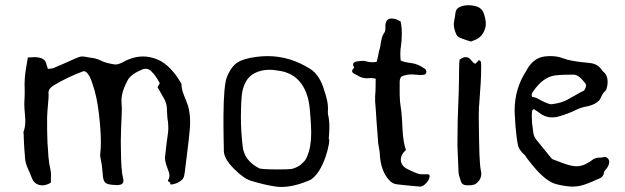

<svg xmlns="http://www.w3.org/2000/svg" viewBox="-20 -722 2436 748"><path d="M711.9 -311.5Q720.7 -282.7 720.7 -246.6Q720.7 -232.4 719.2 -216.8Q716.3 -182.1 710 -133.3L699.7 -49.8Q698.2 -39.1 695.8 -31.7Q692.9 -23.4 682.1 -16.1Q673.3 -9.8 662.1 -6.3Q653.3 -3.4 647.9 -3.4H646.5Q642.6 -3.9 642.6 -5.9Q642.6 -7.3 644.5 -9.3L639.2 -13.2L634.8 -16.1L634.3 -17.6V-19Q640.1 -27.3 640.1 -38.1Q640.1 -43.9 638.2 -50.3L627.4 -80.6Q622.6 -97.2 622.6 -106.9Q622.6 -109.4 623 -111.3L626 -137.2L628.9 -163.6L632.8 -191.4Q635.3 -207.5 635.7 -218.8V-223.6Q635.7 -234.4 634.3 -247.6L632.3 -261.7Q631.8 -269.5 631.3 -276.4L630.4 -292V-296.4Q630.4 -320.8 614.7 -345.7L604 -364.3L593.8 -382.3L602.5 -397.9Q585.9 -429.2 568.4 -445.3Q558.6 -454.1 547.4 -454.1Q540.5 -454.1 533.7 -451.2Q490.2 -433.1 477.5 -409.7Q453.1 -364.3 453.1 -330.1Q453.1 -324.7 453.6 -319.8Q454.6 -310.5 454.6 -298.3L454.1 -276.9L451.7 -219.7Q450.7 -193.4 450.7 -174.3V-162.1L451.7 -103.5Q452.6 -69.8 456.1 -44.9L460.9 -20.5V-17.6Q460.9 -2.9 440.9 -1H435.1Q426.8 -1 417.5 -2Q397.9 -3.9 391.1 -9.8Q383.8 -15.6 381.3 -31.7L377.4 -71.8L376 -82.5L374 -93.3L372.6 -101.1L371.1 -108.4Q370.1 -113.8 370.1 -118.2Q370.1 -121.1 370.6 -123.5Q373 -142.1 373 -168Q373 -211.4 365.7 -275.4Q357.9 -346.7 339.8 -397L335.4 -409.7L330.1 -421.9Q323.2 -435.5 313 -443.4L307.6 -444.3Q306.6 -444.8 305.7 -444.8Q304.7 -444.8 304.2 -444.3Q244.6 -422.4 190.4 -390.1Q168.9 -377.4 168.9 -360.8V-359.4Q169.4 -355 169.4 -349.6Q169.4 -344.2 168.9 -337.9L167 -315.9L165 -291.5L163.6 -266.6V-215.3Q164.1 -187 165 -164.1L167 -138.7L168.5 -113.3Q170.9 -84 176.3 -62.5Q178.7 -52.7 178.7 -37.6L178.2 -24.9V-11.2L176.8 -9.8L174.3 -8.3L168.5 -5.4Q155.8 0 144.5 0Q136.7 0 129.9 -2.4Q112.3 -8.3 105 -26.4L96.7 -46.9L87.9 -67.4Q80.1 -83 77.6 -105L76.2 -124.5L74.7 -143.6L73.2 -169.9L72.3 -196.3L71.8 -202.6Q71.3 -204.6 71.3 -206.1Q71.3 -208 71.8 -209Q78.6 -226.1 78.6 -252Q78.6 -260.7 77.6 -270L75.2 -300.8Q74.7 -309.6 74.7 -317.4Q74.7 -325.2 75.2 -331.5Q76.2 -342.8 76.2 -361.3V-374.5L75.7 -396.5L76.7 -418Q77.6 -433.6 81.5 -456.5L85 -477.1L88.4 -498L98.1 -498.5L107.4 -499Q112.3 -499.5 116.2 -499.5Q120.1 -499.5 123 -499Q156.2 -496.1 160.6 -472.7L163.1 -463.9L165 -459L166.5 -453.6L172.4 -454.1L177.7 -454.6Q183.1 -455.1 186.5 -456.1L220.7 -470.7L254.9 -485.8L270 -492.7L285.6 -499Q292.5 -502 300.8 -502Q305.7 -502 311.5 -501L327.6 -498L343.8 -495.6Q361.8 -492.2 374 -485.4Q383.3 -480.5 398.4 -476.6L411.6 -473.6L424.8 -471.2Q427.2 -470.7 430.2 -470.7Q437.5 -470.7 447.3 -474.6Q453.1 -476.6 463.9 -482.4L472.2 -486.8L480.5 -490.2Q508.8 -502 537.1 -502Q566.4 -502 595.7 -489.3Q645 -467.8 687 -395.5V-393.6Q687 -376.5 695.8 -353L704.1 -332.5Z M1176.8 -113.3Q1192.4 -148.4 1192.4 -205.6Q1192.4 -220.2 1191.4 -236.8L1189.5 -266.1L1187 -295.4Q1184.1 -328.6 1175.8 -352.5Q1147.9 -434.6 1067.4 -446.3L1057.1 -447.8Q1043.5 -450.2 1030.3 -450.2Q1007.8 -450.2 987.3 -443.4Q953.1 -431.6 938 -403.8Q925.3 -381.8 921.9 -350.6Q920.9 -338.4 919.9 -322.8L918.9 -294.9Q918.5 -279.8 918.5 -263.7Q918.5 -212.9 925.3 -152.3Q931.2 -96.7 989.3 -66.4Q997.6 -62.5 1052.7 -62H1066.9Q1107.4 -62 1117.2 -64Q1144 -70.8 1160.6 -88.9Q1167 -94.7 1171.9 -102.5L1174.8 -108.4Q1175.8 -110.4 1176.8 -113.3ZM1263.2 -226.1Q1263.2 -206.1 1260.7 -182.1Q1262.7 -180.2 1262.7 -174.3Q1262.7 -168 1260.7 -157.7Q1256.8 -136.2 1248.5 -111.3Q1225.1 -44.9 1190.9 -22Q1127 6.3 1076.7 6.3Q1065.9 6.3 1055.2 4.9Q1015.1 -0.5 959.5 -17.1Q929.7 -25.9 892.6 -63.5Q852.1 -103.5 852.1 -134.3V-135.7Q852.1 -142.1 851.1 -188.5Q851.1 -211.4 850.6 -228.5V-272.9Q851.6 -389.6 863.8 -421.4Q880.4 -462.9 905.8 -479Q928.2 -493.7 979.5 -500.5Q1001.5 -503.4 1022.5 -503.4Q1109.4 -503.4 1188.5 -453.6Q1225.6 -430.2 1243.2 -370.1L1249.5 -349.6L1254.9 -328.6Q1257.8 -312.5 1257.8 -298.8Q1257.8 -292.5 1257.3 -286.6V-282.7Q1257.3 -279.3 1257.8 -276.9Q1263.2 -255.9 1263.2 -226.1Z M1647 -43Q1653.8 -42.5 1653.8 -35.6V-34.7Q1653.3 -27.3 1647.5 -17.6Q1641.1 -7.8 1632.8 -1.5Q1624 4.9 1616.2 4.9H1615.2Q1563.5 0.5 1526.4 -3.9Q1508.8 -6.3 1497.6 -18.6Q1461.9 -56.2 1459.5 -125.5Q1459 -132.3 1457 -143.6L1453.6 -161.6Q1451.2 -186 1447.3 -244.6L1445.8 -267.6L1444.3 -290Q1442.4 -314.5 1441.4 -327.6V-347.7L1442.9 -367.2Q1443.4 -374 1443.4 -390.1V-403.3L1443.8 -415.5Q1439.9 -415.5 1437 -416.5L1432.1 -417.5Q1429.2 -418 1426.8 -418H1424.8Q1417.5 -417 1411.1 -417Q1389.2 -417 1374.5 -427.2L1367.2 -431.2L1359.9 -434.6Q1351.6 -439.5 1351.6 -445.3Q1351.6 -448.7 1355 -452.6Q1359.9 -458 1359.9 -458.5Q1359.9 -459 1358.9 -460.4L1358.4 -462.4L1356.9 -464.8Q1355.5 -468.3 1355.5 -471.2Q1355.5 -481 1371.6 -482.9Q1384.8 -484.9 1393.6 -484.9Q1402.8 -484.9 1407.2 -482.9Q1418 -479.5 1430.7 -479.5Q1438.5 -479.5 1447.3 -481L1449.7 -490.2L1452.1 -500Q1454.1 -512.2 1456.5 -522L1457.5 -526.4L1459 -530.8L1461.9 -543.5L1463.9 -556.6L1466.8 -570.3Q1470.2 -585.4 1478 -595.7Q1481 -600.1 1481.4 -608.4V-622.1Q1482.4 -649.9 1505.4 -649.9Q1512.2 -649.9 1521 -647.5Q1524.9 -646.5 1530.3 -643.6L1535.2 -641.1L1540.5 -638.7Q1545.4 -620.1 1545.4 -590.8Q1545.4 -578.6 1544.4 -564Q1543.9 -555.2 1542.5 -545.9L1541.5 -538.6L1540.5 -531.7Q1539.6 -522.5 1539.6 -513.2Q1539.6 -506.3 1540 -499L1540.5 -493.2L1541 -486.3Q1554.2 -479.5 1580.6 -476.6Q1608.4 -473.6 1635.7 -453.6Q1638.7 -452.1 1640.1 -447.8Q1641.1 -444.8 1641.1 -442.4V-440.4Q1640.1 -430.7 1626.5 -430.2L1616.2 -429.7L1599.1 -431.2Q1591.3 -432.1 1583.5 -432.1Q1563 -432.1 1544.9 -424.3Q1537.1 -417.5 1537.1 -403.3V-353.5Q1537.6 -324.7 1541 -305.7Q1543.9 -291 1545.4 -266.6L1546.9 -244.1L1547.9 -221.2Q1551.3 -162.6 1561.5 -137.7L1555.2 -131.3Q1551.8 -127.9 1549.8 -125Q1541.5 -112.3 1541.5 -99.6Q1541.5 -94.2 1543 -88.9Q1548.8 -71.3 1570.8 -61.5L1581.5 -56.6L1592.8 -51.3Q1606.4 -45.4 1616.2 -43.5Q1619.6 -43 1625.5 -43Z M1864.7 -669.9Q1872.6 -647 1872.6 -629.4Q1872.6 -619.6 1870.1 -611.8Q1859.9 -576.7 1828.1 -565.4Q1825.2 -564.5 1814.5 -560.1L1803.7 -563.5L1793.5 -566.9Q1781.2 -570.8 1773.4 -574.2Q1762.2 -579.1 1758.3 -586.9Q1748 -609.4 1748 -627Q1748 -630.9 1748.5 -634.8L1752 -654.8L1754.9 -674.8Q1758.3 -692.4 1781.2 -698.7Q1793 -701.7 1805.2 -701.7Q1817.4 -701.7 1830.1 -698.7Q1856.9 -692.9 1864.7 -669.9ZM1847.7 -122.6 1849.6 -89.4Q1850.6 -71.3 1853.5 -56.6Q1855 -50.8 1855 -44.9Q1855 -22 1833.5 -5.9Q1828.1 -2 1815.4 -0.5Q1810.1 0 1804.2 0Q1798.8 0 1793.5 -0.5Q1779.8 -2.4 1775.4 -15.6L1772.5 -25.9L1769 -35.6Q1766.1 -47.4 1766.1 -56.6L1764.2 -103.5L1762.2 -149.9V-174.3Q1762.2 -211.9 1763.2 -256.3L1767.1 -363.3L1768.1 -409.7L1768.6 -456.1L1769 -472.7L1770.5 -489.7L1777.3 -494.1Q1781.2 -496.6 1784.7 -497.6Q1790 -499.5 1794.4 -499.5Q1805.2 -499.5 1813 -490.2L1819.3 -483.4L1825.7 -476.1Q1826.2 -475.6 1828.6 -475.1L1832.5 -474.1L1838.9 -480.5L1845.7 -487.8Q1852.1 -485.8 1853.5 -480.5L1854.5 -470.7V-458Q1854.5 -407.7 1848.1 -332.5Q1845.2 -300.3 1845.2 -273.9V-266.6Q1845.7 -191.4 1847.7 -122.6Z M2056.6 -365.2Q2052.7 -359.9 2051.8 -356Q2051.3 -354 2051.3 -352.5Q2051.3 -348.1 2053.7 -344.2H2054.7Q2060.1 -344.2 2069.8 -340.3L2079.6 -335.4L2090.3 -329.6Q2117.7 -315.9 2127.4 -315.9H2128.4Q2167 -320.3 2191.9 -334.5L2217.3 -348.6L2242.2 -362.8L2251 -366.7Q2255.9 -369.1 2257.8 -372.6Q2263.2 -382.3 2263.2 -389.2Q2263.2 -391.1 2262.7 -392.6Q2261.7 -395.5 2259.8 -397.9L2256.3 -402.3Q2233.4 -431.2 2214.4 -431.2H2213.9L2178.2 -430.7Q2157.7 -430.2 2143.1 -428.2Q2095.7 -422.4 2056.6 -365.2ZM2353.5 -90.8Q2353.5 -88.9 2353 -86.9Q2351.1 -74.7 2341.8 -64L2336.9 -58.1Q2334 -54.7 2333.5 -52.2Q2332 -38.6 2323.2 -31.2Q2319.8 -28.8 2314.5 -26.4L2305.2 -22.5L2286.6 -14.2L2268.1 -6.8Q2238.8 4.9 2211.9 4.9H2206.1Q2177.2 3.4 2146 -4.9Q2112.3 -13.7 2069.8 -60.5L2059.1 -72.8L2048.8 -85.4Q2034.7 -102.1 2025.4 -116.7Q2002.9 -136.7 1998.5 -153.8Q1992.2 -181.6 1988.3 -230.5Q1987.8 -238.3 1987.3 -247.6Q1986.8 -253.9 1986.3 -262.2Q1985.8 -276.4 1985.4 -277.3L1984.9 -285.6V-293.9Q1985.8 -377.9 2029.3 -444.3Q2055.7 -496.1 2101.6 -502Q2113.8 -503.4 2125 -503.4Q2151.9 -503.4 2174.3 -494.6Q2190.4 -488.3 2211.9 -484.9L2230.5 -481.9L2249.5 -479.5L2265.1 -478L2280.8 -476.1Q2307.6 -472.7 2322.8 -451.7Q2326.7 -445.8 2330.1 -442.9Q2347.2 -429.2 2347.2 -403.3Q2347.2 -395 2345.2 -384.8Q2344.2 -378.9 2342.3 -374Q2339.4 -367.7 2336.4 -365.7Q2330.1 -361.3 2324.2 -349.1L2319.8 -339.4Q2317.4 -334 2314.5 -331.1Q2300.8 -315.9 2272 -308.6L2260.3 -306.2L2248.5 -303.2Q2235.4 -299.8 2226.1 -294.9Q2195.3 -279.3 2156.2 -268.1Q2144 -264.6 2131.8 -264.6Q2103 -264.6 2079.6 -283.7L2069.8 -290.5L2060.1 -296.9Q2055.7 -295.4 2053.7 -291.5L2052.7 -287.6L2052.2 -283.7Q2051.8 -276.4 2051.8 -268.1Q2051.8 -256.8 2052.7 -244.1L2057.6 -205.1Q2060.1 -188 2072.3 -174.3L2122.1 -112.8L2127.9 -106Q2131.3 -102.1 2134.3 -101.1L2154.8 -93.3L2175.8 -85.4Q2199.7 -76.7 2218.3 -74.7Q2221.7 -74.2 2225.6 -74.2Q2249.5 -74.2 2271.5 -88.4L2278.3 -92.3L2285.2 -97.2Q2297.4 -107.9 2314.5 -107.9H2317.4L2324.2 -108.4L2331.1 -109.9Q2333 -110.4 2335 -110.4Q2340.8 -110.4 2344.2 -107.9Q2353.5 -102.1 2353.5 -90.8Z"/></svg>

Font: Kurland
Style: Regular
Weight: 400
Designer: GGBot
Version: 0.22